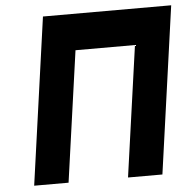

<svg xmlns="http://www.w3.org/2000/svg" viewBox="-51 -751 797 801"><g transform="rotate(-5 347.5 -350.0)"><path d="M158 -700 60 0H204L281 -548H530L453 0H597L695 -700Z"/></g></svg>

Font: Unageo
Style: ExtraBold-Italic
Weight: 800
Designer: Richard Sepsi
Foundry: Richard Sepsi
Version: Version 2.000